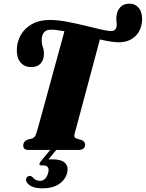

<svg xmlns="http://www.w3.org/2000/svg" viewBox="-20 -819 796 1049"><path d="M389 -94Q384.5 -77.5 387 -71.2Q389.5 -65 400 -61.5L427 -53.5Q445 -44.5 445 -29Q445 -14.5 435.8 -7.2Q426.5 0 412 0H134.5Q107 0 107 -24.5Q107 -45 127.5 -55L156 -62.5Q166.5 -67 171.8 -75.8Q177 -84.5 182.5 -103.5Q186.5 -117.5 196.8 -154.5Q207 -191.5 221.2 -243Q235.5 -294.5 251.2 -352.8Q267 -411 282.5 -467.5Q298 -524 311 -571.2Q324 -618.5 332 -648Q310.5 -652 292.2 -654.5Q274 -657 259.5 -657Q208.5 -657 208 -601.5Q207.5 -579.5 213.8 -563.2Q220 -547 220 -523.5Q219.5 -491.5 202 -472Q184.5 -452.5 150.5 -452.5Q114 -452.5 92.5 -477.5Q71 -502.5 72 -547.5Q72.5 -591.5 94 -628.5Q115.5 -665.5 155.5 -687.8Q195.5 -710 252 -710Q293.5 -710 343.5 -700.8Q393.5 -691.5 442.2 -679.5Q491 -667.5 529.8 -658.5Q568.5 -649.5 588.5 -649.5Q612.5 -649.5 617.5 -677Q618.5 -687 616.5 -699.5Q614.5 -712 616 -729.5Q619.5 -761 637.5 -780Q655.5 -799 687.5 -799Q718.5 -799 737.5 -776.5Q756.5 -754 756.5 -714Q755 -656 720.2 -622Q685.5 -588 628.5 -588Q609.5 -588 583 -592.2Q556.5 -596.5 525.5 -603.5Q517 -571 504.5 -524Q492 -477 477.5 -423.2Q463 -369.5 448.8 -316Q434.5 -262.5 422 -216Q409.5 -169.5 400.8 -137Q392 -104.5 389 -94ZM259.5 -6H292.5L245 52Q254.5 51.5 267.5 51.5Q315.5 51.5 335.5 71.5Q355.5 91.5 346.5 126.5Q336 165 301 187.5Q266 210 212 210Q168 210 145.2 195.2Q122.5 180.5 122 161.5Q125 143.5 141 142.5Q147 141.5 151 143.8Q155 146 159 150Q174.5 169 198.5 169Q231.5 169 243.5 124Q253.5 84.5 213.5 84.5H205Q196 84.5 195.5 78.8Q195 73 201.5 64Z"/></svg>

Font: Fraunces 144pt Soft Black
Style: Italic
Weight: 900
Italic angle: -16°
Version: Version 1.000;[b76b70a41]